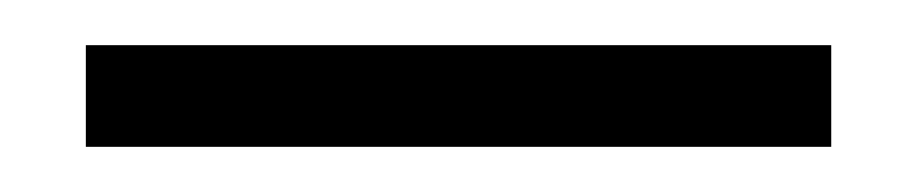

<svg xmlns="http://www.w3.org/2000/svg" viewBox="-20 -682 403 85"><path d="M18 -617V-662H348V-617Z"/></svg>

Font: Transpass ExtraLight
Style: Regular
Weight: 200
Designer: Delve Withrington
Foundry: Delve Fonts
Version: Version 1.001;December 18, 2019;FontCreator 12.0.0.2547 64-b